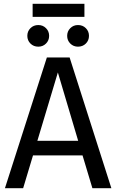

<svg xmlns="http://www.w3.org/2000/svg" viewBox="-20 -992 613 1012"><path d="M425 -972V-903H152V-972ZM182 -746Q157 -746 140.5 -762.5Q124 -779 124 -803Q124 -827 140.5 -843.5Q157 -860 182 -860Q206 -860 222.5 -843.5Q239 -827 239 -803Q239 -779 222.5 -762.5Q206 -746 182 -746ZM391 -860Q416 -860 432.5 -843.5Q449 -827 449 -803Q449 -779 432.5 -762.5Q416 -746 391 -746Q367 -746 350.5 -762.5Q334 -779 334 -803Q334 -827 350.5 -843.5Q367 -860 391 -860ZM467 0 415 -173H154L102 0H6L227 -689H347L567 0ZM177 -250H392L285 -610Z"/></svg>

Font: Fira Sans
Style: Regular
Weight: 400
Designer: Carrois Corporate & Edenspiekermann AG
Foundry: Carrois Corporate GbR & Edenspiekermann AG
Version: Version 4.106;PS 004.106;hotconv 1.0.70;makeotf.lib2.5.58329